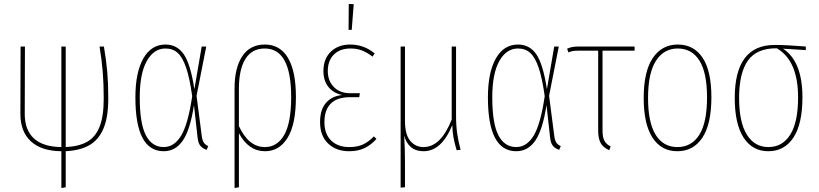

<svg xmlns="http://www.w3.org/2000/svg" viewBox="-20 -754 4139 970"><path d="M312 10V192L290 196V10Q189 9 136 -40Q83 -89 83 -179L84 -519H106L105 -178Q105 -97 151.5 -54.5Q198 -12 290 -11V-519H312V-11Q378 -14 420 -37.5Q462 -61 483 -113.5Q504 -166 504 -256Q504 -332 499 -391.5Q494 -451 483 -519H505Q517 -448 522 -390Q527 -332 527 -257Q527 -161 502.5 -104Q478 -47 431.5 -20.5Q385 6 312 10Z M962 -303 999 -519H1022L973 -270L999 -69Q1002 -44 1010.5 -32.5Q1019 -21 1032 -16L1024 3Q1005 -3 993 -16.5Q981 -30 978 -61L960 -223Q941 -99 904 -44.5Q867 10 807 10Q664 10 664 -262Q664 -388 704 -458.5Q744 -529 816 -529Q875 -529 909 -479Q943 -429 962 -303ZM686 -262Q686 -130 717 -70.5Q748 -11 807 -11Q860 -11 895 -68.5Q930 -126 951 -268Q938 -361 920 -413Q902 -465 877.5 -487Q853 -509 816 -509Q757 -509 721.5 -445.5Q686 -382 686 -262Z M1475 -264Q1475 -126 1433 -58Q1391 10 1319 10Q1236 10 1187 -81V192L1165 196V-308Q1165 -411 1204 -470Q1243 -529 1318 -529Q1395 -529 1435 -461.5Q1475 -394 1475 -264ZM1451 -264Q1451 -509 1318 -509Q1253 -509 1220 -456.5Q1187 -404 1187 -305V-117Q1236 -11 1318 -11Q1381 -11 1416 -72.5Q1451 -134 1451 -264Z M1873 -484 1862 -468Q1836 -488 1810 -498.5Q1784 -509 1751 -509Q1697 -509 1666.5 -478Q1636 -447 1636 -395Q1636 -346 1666.5 -314.5Q1697 -283 1750 -283H1798L1795 -263H1748Q1684 -263 1651.5 -231Q1619 -199 1619 -137Q1619 -77 1653 -44Q1687 -11 1744 -11Q1786 -11 1814.5 -24.5Q1843 -38 1869 -65L1882 -52Q1855 -22 1822 -6Q1789 10 1744 10Q1678 10 1637.5 -29Q1597 -68 1597 -137Q1597 -200 1627 -234.5Q1657 -269 1709 -274Q1663 -284 1638.5 -315.5Q1614 -347 1614 -395Q1614 -457 1651.5 -493Q1689 -529 1749 -529Q1819 -529 1873 -484ZM1742 -734 1767 -733 1757 -603H1741Z M2287 5Q2276 -33 2271 -59.5Q2266 -86 2265 -122Q2211 10 2120 10Q2081 10 2056.5 -10.5Q2032 -31 2022 -69Q2026 -2 2026 64V192L2004 194V-519H2026V-142Q2026 -74 2052.5 -42.5Q2079 -11 2120 -11Q2207 -11 2262 -150V-519H2284V-170Q2284 -118 2290 -78Q2296 -38 2307 3Z M2743 -303 2780 -519H2803L2754 -270L2780 -69Q2783 -44 2791.5 -32.5Q2800 -21 2813 -16L2805 3Q2786 -3 2774 -16.5Q2762 -30 2759 -61L2741 -223Q2722 -99 2685 -44.5Q2648 10 2588 10Q2445 10 2445 -262Q2445 -388 2485 -458.5Q2525 -529 2597 -529Q2656 -529 2690 -479Q2724 -429 2743 -303ZM2467 -262Q2467 -130 2498 -70.5Q2529 -11 2588 -11Q2641 -11 2676 -68.5Q2711 -126 2732 -268Q2719 -361 2701 -413Q2683 -465 2658.5 -487Q2634 -509 2597 -509Q2538 -509 2502.5 -445.5Q2467 -382 2467 -262Z M3024 -498V-96Q3024 -62 3033 -44Q3042 -26 3065 -14L3058 5Q3027 -9 3014.5 -31.5Q3002 -54 3002 -96V-498H2908Q2886 -498 2875.5 -496.5Q2865 -495 2852 -489L2845 -508Q2858 -514 2871.5 -516.5Q2885 -519 2906 -519H3186V-498Z M3574 -262Q3574 -127 3528.5 -58.5Q3483 10 3402 10Q3321 10 3276.5 -58.5Q3232 -127 3232 -259Q3232 -393 3278 -461Q3324 -529 3404 -529Q3485 -529 3529.5 -462.5Q3574 -396 3574 -262ZM3254 -259Q3254 -135 3292.5 -73Q3331 -11 3402 -11Q3474 -11 3513 -73Q3552 -135 3552 -262Q3552 -387 3513.5 -448Q3475 -509 3404 -509Q3334 -509 3294 -447Q3254 -385 3254 -259Z M4051 -501 3936 -508Q4034 -444 4034 -262Q4034 -128 3988.5 -59Q3943 10 3862 10Q3781 10 3736.5 -59Q3692 -128 3692 -259Q3692 -527 3894 -527Q3951 -527 4051 -519ZM3905 -510Q3804 -511 3759 -448.5Q3714 -386 3714 -259Q3714 -137 3753 -74Q3792 -11 3862 -11Q3933 -11 3972.5 -74Q4012 -137 4012 -262Q4012 -447 3905 -510Z"/></svg>

Font: Fira Sans Extra Condensed Thin
Style: Regular
Weight: 250
Width: 1
Designer: Carrois Corporate & Edenspiekermann AG
Foundry: Carrois Corporate GbR & Edenspiekermann AG
Version: Version 4.203